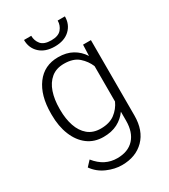

<svg xmlns="http://www.w3.org/2000/svg" viewBox="-225 -832 1005 1145"><g transform="rotate(-30 277.5 -259.5)"><path d="M53.2 -258.8V-269Q53.2 -392.1 107.4 -465.1Q161.6 -538.1 257.3 -538.1Q314 -538.1 354.7 -515.4Q395.5 -492.7 421.4 -452.1L424.3 -528.3H478.5V-9.3Q478.5 93.8 420.9 152.1Q363.3 210.4 267.1 210.4Q217.8 210.4 166.3 188Q114.7 165.5 82.5 120.1L115.7 84.5Q147.5 124 184.1 142.3Q220.7 160.6 263.2 160.6Q338.4 160.6 379.2 116.2Q419.9 71.8 419.9 -7.3V-69.3Q393.6 -32.2 353 -11.2Q312.5 9.8 256.3 9.8Q193.4 9.8 147.9 -24.4Q102.5 -58.6 77.9 -119.4Q53.2 -180.2 53.2 -258.8ZM111.8 -269V-258.8Q111.8 -197.8 128.4 -148.4Q145 -99.1 179.4 -70.3Q213.9 -41.5 267.1 -41.5Q327.1 -41.5 364 -69.3Q400.9 -97.2 419.9 -139.2V-382.8Q403.3 -423.8 367.9 -455.3Q332.5 -486.8 268.1 -486.8Q214.4 -486.8 179.7 -458Q145 -429.2 128.4 -379.9Q111.8 -330.6 111.8 -269ZM365.2 -728.5H415Q415 -672.9 377.4 -637.7Q339.8 -602.5 274.4 -602.5Q209 -602.5 171.1 -637.7Q133.3 -672.9 133.3 -728.5H183.1Q183.1 -694.8 203.6 -669.9Q224.1 -645 274.4 -645Q323.2 -645 344.2 -670.2Q365.2 -695.3 365.2 -728.5Z"/></g></svg>

Font: Vazirmatn RD UI ExtraLight
Style: Regular
Weight: 200
Designer: Saber Rastikerdar
Foundry: Saber Rastikerdar
Version: Version 33.003